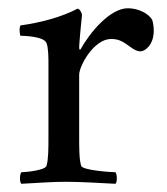

<svg xmlns="http://www.w3.org/2000/svg" viewBox="-20 -447 409 470"><path d="M173.8 -332C173.8 -339.8 179.7 -403.3 180.7 -410.2C180.7 -415 174.8 -425.8 169.9 -425.8C130.9 -405.3 80.1 -391.6 30.3 -384.8C26.4 -379.9 28.3 -361.3 30.3 -359.4C37.1 -359.4 86.9 -358.4 93.8 -341.8C98.6 -330.1 98.6 -303.7 98.6 -291V-113.3C98.6 -84 98.6 -56.6 93.8 -41C90.8 -30.3 43.9 -25.4 32.2 -25.4C28.3 -20.5 27.3 -2 32.2 2.9C72.3 1 103.5 -2 141.6 -2C179.7 -2 222.7 1 262.7 2.9C267.6 -2 266.6 -20.5 262.7 -25.4C251 -25.4 181.6 -30.3 178.7 -41C173.8 -56.6 173.8 -84 173.8 -113.3V-263.7C173.8 -286.1 210 -351.6 252 -351.6C269.5 -351.6 279.3 -345.7 288.1 -339.8C298.8 -333 310.5 -321.3 324.2 -321.3C334 -321.3 356.4 -335.9 356.4 -372.1C356.4 -382.8 354.5 -392.6 352.5 -398.4C343.8 -414.1 318.4 -426.8 293 -426.8C249 -426.8 199.2 -366.2 177.7 -327.1C176.8 -326.2 176.8 -325.2 175.8 -325.2C173.8 -325.2 173.8 -331.1 173.8 -332Z"/></svg>

Font: Crimson
Style: Roman
Weight: 400
Version: Version 0.2